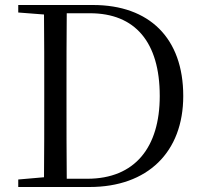

<svg xmlns="http://www.w3.org/2000/svg" viewBox="-20 -748 810 768"><path d="M53 -698 156 -690C157 -591 157 -490 157 -385V-358C157 -239 157 -137 156 -39L53 -30V0H338C571 0 713 -140 713 -364C713 -596 577 -728 352 -728H53ZM247 -33C246 -134 246 -237 246 -358V-385C246 -493 246 -595 247 -695H340C520 -695 619 -580 619 -364C619 -159 520 -33 329 -33Z"/></svg>

Font: Harano Aji Mincho KR
Style: Regular
Weight: 400
Foundry: Masamichi Hosoda
Version: HaranoAjiMinchoKR-Regular version 20230610;ttx 4.39.4